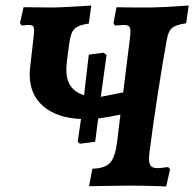

<svg xmlns="http://www.w3.org/2000/svg" viewBox="-20 -669 700 692"><path d="M660 -649 651 -585Q614 -580 600 -568Q586 -556 581 -525Q565 -437 547.5 -323Q530 -209 520 -129Q517 -110 517 -97Q517 -78 524 -70.5Q531 -63 548 -63Q558 -63 586 -67L593 -59L579 3Q565 3 558 2Q484 0 442 0L301 2L313 -61Q358 -62 376.5 -82Q395 -102 402 -157L414 -256Q367 -246 334 -242L323 -158L268 -151L260 -158L272 -240Q185 -244 136 -286Q87 -328 87 -401Q87 -410 89 -430L101 -535Q103 -553 103 -558Q103 -571 99 -575Q95 -579 83 -579Q76 -579 58 -577L52 -586L65 -643L167 -642Q202 -642 309 -649L300 -584Q273 -580 259.5 -573Q246 -566 239.5 -552Q233 -538 229 -508L221 -447Q219 -427 219 -418Q219 -345 283 -326L300 -472L353 -479L364 -471L344 -325L343 -320L424 -336L448 -529Q450 -540 450 -556Q450 -570 445 -574.5Q440 -579 426 -579L394 -577L389 -586L400 -643Q419 -642 517 -642Q556 -642 660 -649Z"/></svg>

Font: Alegreya SC
Style: Bold Italic
Weight: 700
Italic angle: -7°
Designer: Juan Pablo del Peral
Foundry: Huerta Tipografica
Version: Version 2.007; ttfautohint (v1.6)